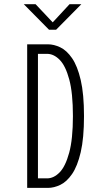

<svg xmlns="http://www.w3.org/2000/svg" viewBox="-20 -916 490 936"><path d="M112.5 0V-700H213.5Q243 -700 274 -685.2Q305 -670.5 331.2 -632.5Q357.5 -594.5 373.5 -526Q389.5 -457.5 389.5 -350Q389.5 -242.5 373.5 -174Q357.5 -105.5 331.2 -67.5Q305 -29.5 274 -14.8Q243 0 213.5 0ZM165 -46.5H209.5Q242 -46.5 270.5 -75.5Q299 -104.5 317.2 -171.2Q335.5 -238 335.5 -350Q335.5 -462.5 317.5 -529Q299.5 -595.5 270.8 -624.5Q242 -653.5 209.5 -653.5H165ZM96 -895.5H153.5L237 -807L319 -895.5H376.5L253.5 -771H219Z"/></svg>

Font: Trispace Condensed ExtraLight
Style: Regular
Weight: 200
Width: 3
Designer: Tyler Finck
Foundry: Etcetera Type Company
Version: Version 1.210; ttfautohint (v1.8.3)